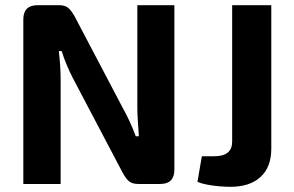

<svg xmlns="http://www.w3.org/2000/svg" viewBox="-20 -710 1134 741"><path d="M653 -690V-55Q653 0 598 0H514Q489 0 476.5 -11.5Q464 -23 452 -46L261 -409Q249 -432 237.5 -459.5Q226 -487 218 -513H207Q210 -487 212 -459Q214 -431 214 -405V0H70V-635Q70 -690 125 -690H208Q232 -690 244.5 -678.5Q257 -667 269 -645L454 -293Q467 -270 480 -242Q493 -214 504 -184H516Q514 -214 512 -242.5Q510 -271 510 -299V-690ZM1027 -690V-136Q1027 -65 985.5 -27Q944 11 869 11Q851 11 826.5 9Q802 7 779 2.5Q756 -2 742 -8L759 -107H807Q876 -107 876 -163V-690Z"/></svg>

Font: Exo 2
Style: Bold
Weight: 700
Designer: Natanael Gama
Foundry: Natanael Gama
Version: Version 2.010